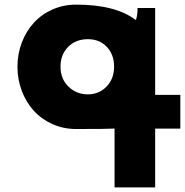

<svg xmlns="http://www.w3.org/2000/svg" viewBox="-20 -548 807 838"><path d="M312 -527.8Q484.9 -527.8 571.8 -460.9Q575.2 -463.4 577.4 -476.6Q579.6 -489.7 580.1 -501.5V-513.2H657.2V-133.8H767.1V13.2H657.2V270H480V13.2Q445.8 15.1 312 15.1Q256.8 15.1 209 -6.3Q161.1 -27.8 127.7 -64.5Q94.2 -101.1 75.2 -151.1Q56.2 -201.2 56.2 -256.8Q56.2 -312.5 75.2 -362.3Q94.2 -412.1 127.7 -448.7Q161.1 -485.4 209 -506.6Q256.8 -527.8 312 -527.8ZM363.8 -136.2Q412.1 -136.2 445.1 -170.2Q478 -204.1 478 -256.8Q478 -309.6 446.3 -343.3Q414.6 -377 363.8 -377Q310.5 -377 277.3 -343.3Q244.1 -309.6 244.1 -256.8Q244.1 -204.1 278.6 -170.2Q313 -136.2 363.8 -136.2Z"/></svg>

Font: Hussar Preview
Style: Bold
Weight: 700
Foundry: Cannot Into Space Fonts, PlusOne Fonts
Version: Version 2.29RC2 "Millennial"